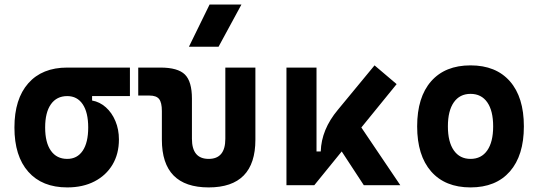

<svg xmlns="http://www.w3.org/2000/svg" viewBox="-20 -815 2384 845"><path d="M275.9 9.8Q165.5 9.8 104.5 -59.1Q43.5 -127.9 43.5 -253.9Q43.5 -379.4 104.5 -448.5Q165.5 -517.6 275.9 -517.6H551.8V-392.1H385.3V-372.6Q418.9 -366.7 445.8 -342.8Q472.7 -318.8 488 -282Q503.4 -245.1 503.4 -201.2Q503.4 -137.7 475.1 -90.3Q446.8 -43 395.8 -16.6Q344.7 9.8 275.9 9.8ZM275.9 -115.7Q319.8 -115.7 344 -151.6Q368.2 -187.5 368.2 -253.9Q368.2 -320.3 344 -356.2Q319.8 -392.1 275.9 -392.1Q229.5 -392.1 204.1 -356.2Q178.7 -320.3 178.7 -253.9Q178.7 -187.5 204.1 -151.6Q229.5 -115.7 275.9 -115.7Z M898.4 9.8Q692.4 9.8 692.4 -200.2V-326.2Q692.4 -363.8 680.2 -379.2Q668 -394.5 637.7 -394.5H588.4V-517.6H686Q762.7 -517.6 793.7 -487.1Q824.7 -456.5 824.7 -380.9V-204.1Q824.7 -115.7 898.4 -115.7Q971.7 -115.7 971.7 -204.1V-517.6H1104V-200.2Q1104 9.8 898.4 9.8ZM811.5 -609.4 902.3 -794.9H1042.5L941.9 -609.4Z M1240.7 0V-517.6H1373V-148.4H1391.6Q1394.5 -245.1 1466.8 -331.5L1628.4 -527.3L1725.6 -444.8L1570.3 -253.9L1741.7 0H1581.1L1483.9 -148.4L1363.3 0Z M2050.8 9.8Q1939 9.8 1877.4 -60.5Q1815.9 -130.9 1815.9 -258.8Q1815.9 -387.2 1877.4 -457.3Q1939 -527.3 2050.8 -527.3Q2162.6 -527.3 2224.1 -457.3Q2285.6 -387.2 2285.6 -258.8Q2285.6 -130.9 2224.1 -60.5Q2162.6 9.8 2050.8 9.8ZM2050.8 -115.7Q2098.6 -115.7 2124.5 -153.1Q2150.4 -190.4 2150.4 -258.8Q2150.4 -327.6 2124.5 -364.7Q2098.6 -401.9 2050.8 -401.9Q2003.4 -401.9 1977.3 -364.7Q1951.2 -327.6 1951.2 -258.8Q1951.2 -190.4 1977.3 -153.1Q2003.4 -115.7 2050.8 -115.7Z"/></svg>

Font: Cascadia Mono
Style: Bold
Weight: 700
Monospace: yes
Designer: Aaron Bell
Foundry: Saja Typeworks
Version: Version 2404.023; ttfautohint (v1.8.4)